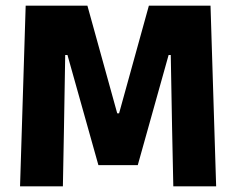

<svg xmlns="http://www.w3.org/2000/svg" viewBox="-20 -659 835 679"><path d="M50.9 0 70.8 -639H289.1L394.6 -258.1H401.1L506.5 -639H724.5L744.4 0H592.9L588.5 -209.5L583.9 -464.5H576.3L467.2 -75H328L218.6 -464.5H210.6L206.3 -209L202.4 0Z"/></svg>

Font: Anek Bangla Medium
Style: Regular
Weight: 500
Designer: Sulekha Rajkumar (Bangla), Yesha Goshar (Latin)
Foundry: Ek Type
Version: Version 1.003